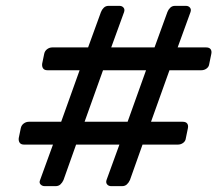

<svg xmlns="http://www.w3.org/2000/svg" viewBox="-20 -675 743 656"><path d="M133 -39Q124 -39 118.5 -45Q113 -51 117 -60L161 -181H62Q52 -181 47.5 -187Q43 -193 44 -203L51 -237Q53 -247 61 -253Q69 -259 79 -259H189L252 -435H142Q132 -435 127.5 -441Q123 -447 124 -457L131 -491Q133 -501 141 -507Q149 -513 159 -513H281L325 -634Q328 -642 334.5 -648.5Q341 -655 351 -655H388Q397 -655 402 -649Q407 -643 404 -634L360 -513H508L552 -634Q555 -642 561.5 -648.5Q568 -655 578 -655H615Q624 -655 629 -649Q634 -643 631 -634L587 -513H684Q695 -513 699.5 -507Q704 -501 702 -491L695 -457Q694 -447 686 -441Q678 -435 668 -435H559L496 -259H604Q615 -259 619.5 -253Q624 -247 622 -237L615 -203Q614 -193 606 -187Q598 -181 588 -181H467L424 -60Q420 -51 413.5 -45Q407 -39 397 -39H360Q351 -39 346 -45Q341 -51 344 -60L388 -181H240L197 -60Q193 -51 186.5 -45Q180 -39 170 -39ZM269 -259H416L479 -435H332Z"/></svg>

Font: Rubik
Style: Italic
Weight: 400
Italic angle: -12°
Designer: Hubert and Fischer
Foundry: Hubert and Fischer
Version: Version 2.300;gftools[0.9.30]